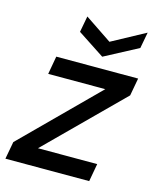

<svg xmlns="http://www.w3.org/2000/svg" viewBox="-118 -786 699 861"><g transform="rotate(15 231.0 -355.5)"><path d="M-10 0 5 -81 342 -417H77L92 -501H472L457 -419L119 -83H394L379 0ZM460 -711 446 -636 291 -554 166 -636 180 -711 305 -627Z"/></g></svg>

Font: DM Sans 18pt Medium
Style: Italic
Weight: 500
Italic angle: -10°
Designer: Colophon Foundry, Jonny Pinhorn
Foundry: Colophon Foundry
Version: Version 4.004;gftools[0.9.30]